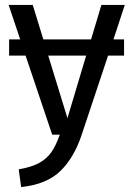

<svg xmlns="http://www.w3.org/2000/svg" viewBox="-20 -547 542 780"><path d="M441 -387H484V-321H419L311 3Q280 95 224.5 148.5Q169 202 66 213L56 141Q108 132 139 115Q170 98 188.5 71.5Q207 45 223 0H192L84 -321H17V-387H62L15 -527H113L156 -387H350L392 -527H487ZM330 -321H176L254 -67Z"/></svg>

Font: FiraGOUPP
Style: Medium
Weight: 400
Designer: bBox Type
Foundry: bBox Type GmbH
Version: Version 1.001